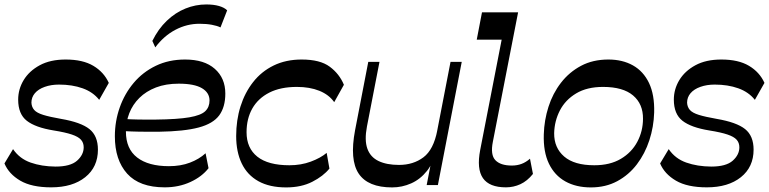

<svg xmlns="http://www.w3.org/2000/svg" viewBox="-20 -827 3436 858"><path d="M208.7 10.2Q121.6 10.2 70.5 -19.7Q19.4 -49.7 -0.1 -96.6L38.3 -160.6Q67.3 -117.9 116.8 -100.5Q166.2 -83.1 228.2 -82.6Q294.6 -82.6 324.3 -108.9Q354 -135.3 354 -168.8Q354 -189.1 341.8 -202.7Q329.7 -216.2 300.8 -225.9Q271.9 -235.7 219.9 -244Q138.3 -257.2 99.8 -287.3Q61.2 -317.4 61.2 -381.7Q61.2 -428.4 85.7 -469Q110.2 -509.6 157.4 -535.3Q204.7 -561 273.4 -561Q350 -561 397.2 -532.8Q444.4 -504.7 466.2 -456.6L423.3 -380.8Q395.6 -415.9 349.2 -432.4Q302.9 -449 243.8 -449Q208.2 -449 179.8 -438.8Q151.4 -428.7 135.9 -410.5Q120.4 -392.3 120.4 -368.1Q121.4 -348.7 132.9 -335.6Q144.3 -322.6 173.1 -313.6Q201.9 -304.7 252.6 -295.8Q341.6 -280.6 379.6 -250.2Q417.6 -219.8 417.6 -158.3Q417.6 -80.6 360.9 -35.2Q304.2 10.2 208.7 10.2Z M716.1 10.2Q603.3 10.2 548.3 -50.9Q493.3 -112 493.3 -218.1Q493.3 -285.4 515.1 -346.9Q536.8 -408.3 577.5 -456.7Q618.2 -505 676.3 -533Q734.3 -561 807.1 -561Q893 -561 939.9 -519.4Q986.9 -477.9 986.9 -408.8Q986.9 -348.7 959.6 -311.5Q932.2 -274.3 867.7 -257.2Q803.2 -240 690.7 -238.3Q644.6 -237.8 605.4 -238.5Q566.2 -239.2 530.7 -241.2V-295.4Q566.3 -293.4 603.1 -292.7Q639.9 -292 675 -292.6Q774 -293.7 826.1 -302.7Q878.1 -311.7 897.2 -330.1Q916.3 -348.4 916.3 -377.9Q916.3 -412.9 882.2 -433Q848 -453.1 778.7 -453.1Q721 -453.1 677 -436.2Q633 -419.2 603 -389.6Q573 -360 557.8 -321.2Q542.7 -282.4 542.7 -238.8Q542.7 -161.9 592.9 -123.2Q643.1 -84.4 734.8 -84.4Q787.6 -84.4 828.8 -100.2Q870.1 -115.9 898.7 -142.1L911.9 -75.4Q882.8 -37.7 830.9 -13.7Q779 10.2 716.1 10.2ZM673.9 -615.3 660.8 -644.1Q687.1 -697.6 725.3 -734.1Q763.4 -770.6 808.6 -788.8Q853.8 -807.1 901.8 -807.1Q934.7 -807.1 958.8 -800.2Q982.9 -793.2 995.1 -780.8L965.3 -704.4Q951.6 -711.6 926.9 -716.2Q902.3 -720.8 871.3 -720.8Q814.9 -720.8 763.4 -693.6Q712 -666.4 673.9 -615.3Z M1258.9 10.5Q1184.7 10.5 1135 -17.1Q1085.2 -44.7 1060.3 -96.4Q1035.4 -148.1 1035.4 -219.1Q1035.4 -289.8 1054.7 -351.4Q1074.1 -413 1111.3 -460.4Q1148.5 -507.8 1203.1 -534.4Q1257.7 -561 1328.1 -561Q1410.3 -561 1453.4 -529Q1496.6 -497.1 1516.8 -448.1L1473.5 -370.5Q1450.2 -403.8 1407.3 -421.2Q1364.3 -438.6 1306.6 -438.6Q1233.6 -438.6 1183.4 -413.1Q1133.3 -387.5 1107.5 -342.1Q1081.8 -296.6 1081.8 -236.1Q1081.8 -165.2 1130.1 -126.8Q1178.4 -88.5 1273.5 -88.5Q1325.2 -88.5 1368.8 -104.7Q1412.5 -120.9 1439.8 -143.8L1452.1 -73.7Q1424.8 -39.8 1375.6 -14.7Q1326.4 10.5 1258.9 10.5Z M1732.4 10.5Q1624.4 10.5 1583 -51Q1541.7 -112.6 1566.7 -244.9L1625.7 -550.5H1675.8L1619.8 -261.8Q1608.1 -200.3 1621.7 -162.5Q1635.3 -124.8 1671.7 -107.4Q1708 -90 1763.1 -90Q1826.9 -90 1872.3 -124.1Q1917.6 -158.3 1934.1 -244.1L1928.9 -160.4Q1918 -101 1888.1 -63.3Q1858.1 -25.6 1817.5 -7.6Q1776.8 10.5 1732.4 10.5ZM1886.7 0 1993.3 -550.5H2043.4L1936.8 0Z M2240.8 10.2Q2166.8 10.2 2138.2 -30.8Q2109.6 -71.9 2125.8 -156.5L2221.8 -649.6H2110.4L2133.9 -772H2295.3L2182.5 -193.7Q2170.8 -135.3 2193.6 -111.3Q2216.4 -87.2 2267.4 -87.2Q2290.8 -87.2 2310.6 -94.6Q2330.5 -102 2348.4 -117.8L2361.6 -49.7Q2336.1 -17.9 2305.5 -3.9Q2274.9 10.2 2240.8 10.2Z M2620.5 10.5Q2554.6 10.5 2506.4 -16.3Q2458.2 -43.2 2432.9 -95.9Q2407.6 -148.6 2410.1 -226.6Q2411.9 -289.7 2431 -349.7Q2450.1 -409.6 2486.9 -457.2Q2523.7 -504.8 2576.6 -532.9Q2629.4 -561 2698.7 -561Q2761.7 -561 2808.4 -534.8Q2855.2 -508.6 2880.3 -456.1Q2905.4 -403.5 2903.3 -324.2Q2901.4 -260.2 2881.8 -200.2Q2862.2 -140.2 2826.1 -92.7Q2789.9 -45.1 2738.2 -17.3Q2686.6 10.5 2620.5 10.5ZM2635.8 -88.5Q2706.1 -88.5 2754.4 -117.2Q2802.7 -145.8 2827.9 -193.2Q2853.1 -240.5 2853.4 -295.9Q2854.1 -362.2 2809.1 -400.4Q2764.1 -438.6 2674.7 -438.6Q2603.1 -438.6 2554.7 -409.6Q2506.4 -380.6 2482.1 -333.6Q2457.8 -286.6 2456.4 -231.9Q2455.8 -166.6 2501.2 -127.5Q2546.5 -88.5 2635.8 -88.5Z M3138.7 10.2Q3051.6 10.2 3000.5 -19.7Q2949.4 -49.7 2929.9 -96.6L2968.3 -160.6Q2997.3 -117.9 3046.8 -100.5Q3096.2 -83.1 3158.2 -82.6Q3224.6 -82.6 3254.3 -108.9Q3284 -135.3 3284 -168.8Q3284 -189.1 3271.8 -202.7Q3259.7 -216.2 3230.8 -225.9Q3201.9 -235.7 3149.9 -244Q3068.3 -257.2 3029.8 -287.3Q2991.2 -317.4 2991.2 -381.7Q2991.2 -428.4 3015.7 -469Q3040.2 -509.6 3087.4 -535.3Q3134.7 -561 3203.4 -561Q3280 -561 3327.2 -532.8Q3374.4 -504.7 3396.2 -456.6L3353.3 -380.8Q3325.6 -415.9 3279.2 -432.4Q3232.9 -449 3173.8 -449Q3138.2 -449 3109.8 -438.8Q3081.4 -428.7 3065.9 -410.5Q3050.4 -392.3 3050.4 -368.1Q3051.4 -348.7 3062.9 -335.6Q3074.3 -322.6 3103.1 -313.6Q3131.9 -304.7 3182.6 -295.8Q3271.6 -280.6 3309.6 -250.2Q3347.6 -219.8 3347.6 -158.3Q3347.6 -80.6 3290.9 -35.2Q3234.2 10.2 3138.7 10.2Z"/></svg>

Font: Savate ExtraLight
Style: Italic
Weight: 200
Italic angle: -11°
Designer: Max Esnée
Foundry: Plomb Type
Version: Version 2.000